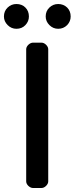

<svg xmlns="http://www.w3.org/2000/svg" viewBox="-50 -941 374 961"><path d="M32.2 -796.9Q6.8 -796.9 -11.7 -815.4Q-30.3 -834 -30.3 -858.4Q-30.3 -885.7 -11.7 -903.3Q6.8 -920.9 32.2 -920.9Q59.6 -920.9 77.1 -903.3Q94.7 -885.7 94.7 -858.4Q94.7 -834 77.1 -815.4Q59.6 -796.9 32.2 -796.9ZM241.2 -796.9Q215.8 -796.9 197.3 -815.4Q178.7 -834 178.7 -858.4Q178.7 -885.7 197.3 -903.3Q215.8 -920.9 241.2 -920.9Q267.6 -920.9 286.1 -903.3Q303.7 -885.7 303.7 -858.4Q303.7 -834 286.1 -815.4Q267.6 -796.9 241.2 -796.9ZM81.1 -694.3Q81.1 -706.1 91.8 -716.8Q103.5 -727.5 115.2 -727.5Q126 -727.5 136.7 -727.5Q146.5 -727.5 157.2 -727.5Q169.9 -727.5 180.7 -716.8Q191.4 -706.1 191.4 -694.3Q191.4 -529.3 191.4 -363.3Q191.4 -198.2 191.4 -33.2Q191.4 -21.5 180.7 -10.7Q169.9 0 157.2 0Q146.5 0 136.7 0Q126 0 115.2 0Q103.5 0 91.8 -10.7Q81.1 -21.5 81.1 -33.2Q81.1 -198.2 81.1 -363.3Q81.1 -529.3 81.1 -694.3Z"/></svg>

Font: DeepSea
Style: Medium
Weight: 500
Designer: Stem
Version: Version 3.019;git-0a5106e0b